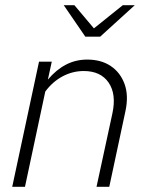

<svg xmlns="http://www.w3.org/2000/svg" viewBox="-20 -718 565 738"><path d="M27 0 130 -481H179L164 -412Q196 -450 233.5 -469.5Q271 -489 315 -489Q369 -489 406 -464Q443 -439 459 -394.5Q475 -350 462 -290L400 0H351L412 -282Q428 -356 397.5 -400.5Q367 -445 302 -445Q259 -445 220.5 -424.5Q182 -404 154 -366L76 0ZM308 -577 225 -698H266L341 -609L452 -698H498L365 -577Z"/></svg>

Font: Red Hat Text
Style: Italic
Weight: 300
Italic angle: -12°
Designer: Pentagram, MCKL
Foundry: Pentagram, MCKL
Version: Version 1.023